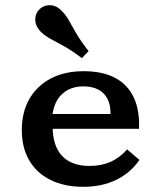

<svg xmlns="http://www.w3.org/2000/svg" viewBox="-20 -699 616 730"><path d="M296.6 11.3Q225.4 11.3 172.6 -14.6Q119.9 -40.4 91.4 -88.9Q62.9 -137.3 62.9 -204.3Q62.9 -272.4 91.6 -322.6Q120.4 -372.8 173.2 -400.6Q226 -428.3 298.3 -428.3Q369.4 -428.3 417.1 -403.3Q464.8 -378.3 488.1 -329.5Q511.4 -280.8 508.5 -209.2H140.6L138.9 -265.6H400Q400.8 -299.8 388.8 -322.9Q376.9 -346.1 353.9 -358.3Q330.9 -370.6 297.2 -370.6Q245.9 -370.6 214.5 -339.9Q183.1 -309.1 178.8 -254.1L182.1 -249.5Q181.3 -243.4 180.7 -236.1Q180.1 -228.8 180.1 -219.2Q180.1 -144.5 215.9 -106.3Q251.7 -68.1 320.3 -68.1Q365.2 -68.1 400.1 -83.4Q434.9 -98.8 463.4 -131L510.2 -90.9Q475.4 -40.8 421.1 -14.8Q366.7 11.3 296.6 11.3ZM291.4 -478Q261.4 -500.8 238.1 -514.8Q214.8 -528.7 196.4 -538.2Q177.9 -547.6 163.1 -556.5Q148.2 -565.4 134.7 -578.5Q115.4 -598.3 114.1 -621.8Q112.8 -645.4 127.8 -661.3Q144.5 -679.2 169.1 -679.2Q193.8 -679.1 214 -658.4Q230.7 -642 242 -621.3Q253.2 -600.6 269.5 -572.7Q285.8 -544.7 316.8 -504.6Z"/></svg>

Font: Playfair 5pt SemiExpanded Light
Style: Regular
Weight: 300
Width: 6
Designer: Claus Eggers Sørensen
Foundry: Claus Eggers Sørensen
Version: Version 2.203